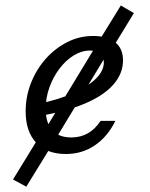

<svg xmlns="http://www.w3.org/2000/svg" viewBox="-20 -559 555 711"><path d="M178.2 -31.5 134.7 -58.9 341.9 -400 385.5 -374.2ZM77.4 132.3 28.2 105.6 130.6 -61.3 178.2 -31.5ZM391.1 -371.8 341.9 -400 427.4 -538.7 475.8 -510.5ZM224.2 11.3Q153.2 11.3 114.1 -30.2Q75 -71.8 75 -146.8Q75 -202.4 95.2 -252.8Q115.3 -303.2 150 -341.9Q184.7 -380.6 229.4 -403.2Q274.2 -425.8 324.2 -425.8Q378.2 -425.8 406.9 -402.4Q435.5 -379 435.5 -335.5Q435.5 -286.3 399.6 -245.6Q363.7 -204.8 294 -175.4Q224.2 -146 123.4 -129L124.2 -175Q195.2 -189.5 249.2 -213.3Q303.2 -237.1 333.9 -266.5Q364.5 -296 364.5 -328.2Q364.5 -349.2 351.2 -360.5Q337.9 -371.8 312.9 -371.8Q282.3 -371.8 252.8 -353.6Q223.4 -335.5 200 -304.4Q176.6 -273.4 162.9 -235.1Q149.2 -196.8 149.2 -155.6Q149.2 -104 173.4 -77Q197.6 -50 244.4 -50Q278.2 -50 305.2 -65.3Q332.3 -80.6 352.4 -111.3H407.3Q378.2 -52.4 331 -20.6Q283.9 11.3 224.2 11.3Z"/></svg>

Font: Playfair 5pt SemiExpanded Light
Style: Italic
Weight: 300
Width: 6
Italic angle: -15.6°
Designer: Claus Eggers Sørensen
Foundry: Claus Eggers Sørensen
Version: Version 2.203